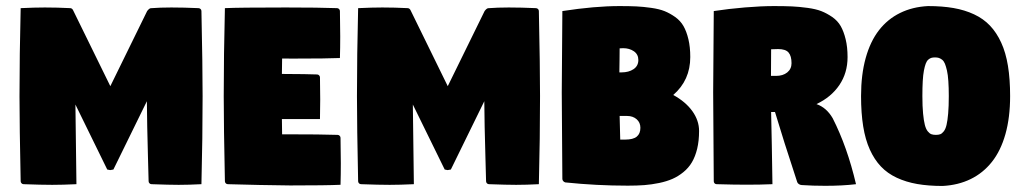

<svg xmlns="http://www.w3.org/2000/svg" viewBox="-20 -613 3388 639"><path d="M44.9 -293Q44.9 -429.7 48.8 -585.9Q95.2 -588.1 129.4 -588.1Q170.4 -588.1 213.9 -585.9Q220.9 -585.7 224.6 -576.2L347.2 -326.2L469.7 -576.2Q476.6 -585.2 481.7 -585.7Q512.2 -588.1 550.3 -588.1Q591.3 -588.1 640.6 -585.9Q644.8 -585.7 647.6 -582.9Q650.4 -580.1 650.4 -576.2Q654.3 -392.6 654.3 -293Q654.3 -156.2 650.4 0Q608.4 2.2 574.7 2.2Q544.2 2.2 484.4 0Q480.5 0 477.5 -2.9Q474.6 -5.9 474.6 -9.8Q473.9 -37.1 472.4 -91.7Q470.9 -146.2 470 -190.8Q469 -235.4 468.8 -276.1L357.4 -48.8L346.7 -46.9L336.9 -48.8L231 -265.1L234.4 0Q188 2.2 153.8 2.2Q118.4 2.2 58.6 0Q54.7 0 51.8 -2.9Q48.8 -5.9 48.8 -9.8Q44.9 -193.4 44.9 -293Z M724.6 -293Q724.6 -429.7 728.5 -585.9Q774.9 -588.1 931.2 -588.1Q1041.7 -588.1 1101.6 -585.9Q1105.5 -585.9 1108.4 -583Q1111.3 -580.1 1111.3 -576.2Q1112.3 -516.6 1112.3 -491.7Q1112.3 -453.4 1111.3 -419.9Q1070.1 -418 956.1 -418Q935.5 -418 918.9 -418.2Q918.5 -384.5 918.2 -366.9Q1005.6 -366.5 1035.2 -365.2Q1039.1 -365.2 1042 -362.3Q1044.9 -359.4 1044.9 -355.5Q1045.7 -315.4 1045.7 -282Q1045.7 -252 1044.9 -216.8H918.2Q918.5 -199.7 918.9 -166H930.7Q1050.3 -166 1103.5 -164.1Q1107.4 -164.1 1110.4 -161.1Q1113.3 -158.2 1113.3 -154.3Q1114.3 -94.7 1114.3 -69.8Q1114.3 -31.5 1113.3 2Q1066.9 4.2 945.8 4.2Q921.6 4.2 842.9 2.6Q764.2 1 738.3 0Q734.4 0 731.4 -2.9Q728.5 -5.9 728.5 -9.8Q724.6 -193.4 724.6 -293Z M1168 -293Q1168 -429.7 1171.9 -585.9Q1218.3 -588.1 1252.4 -588.1Q1293.5 -588.1 1336.9 -585.9Q1344 -585.7 1347.7 -576.2L1470.2 -326.2L1592.8 -576.2Q1599.6 -585.2 1604.7 -585.7Q1635.3 -588.1 1673.3 -588.1Q1714.4 -588.1 1763.7 -585.9Q1767.8 -585.7 1770.6 -582.9Q1773.4 -580.1 1773.4 -576.2Q1777.3 -392.6 1777.3 -293Q1777.3 -156.2 1773.4 0Q1731.4 2.2 1697.8 2.2Q1667.2 2.2 1607.4 0Q1603.5 0 1600.6 -2.9Q1597.7 -5.9 1597.7 -9.8Q1596.9 -37.1 1595.5 -91.7Q1594 -146.2 1593 -190.8Q1592 -235.4 1591.8 -276.1L1480.5 -48.8L1469.7 -46.9L1460 -48.8L1354 -265.1L1357.4 0Q1311 2.2 1276.9 2.2Q1241.5 2.2 1181.6 0Q1177.7 0 1174.8 -2.9Q1171.9 -5.9 1171.9 -9.8Q1168 -193.4 1168 -293Z M2041.3 -372.1Q2041.3 -372.1 2048.6 -372.1Q2072.5 -372.1 2088.5 -382.8Q2104.5 -393.6 2104.5 -413.3Q2104.5 -432.1 2089.6 -442.4Q2074.7 -452.6 2054.2 -452.6Q2046.1 -452.6 2042.2 -452.1Q2042.2 -441.7 2041.9 -415.2Q2041.5 -388.7 2041.3 -372.1ZM2042.2 -227.1Q2042.7 -201.2 2044.2 -148.4H2060.3Q2087.2 -148.4 2099.2 -158.3Q2111.3 -168.2 2111.3 -187.7Q2111.3 -205.1 2098.9 -216.1Q2086.4 -227.1 2067.1 -227.1ZM1849.6 -305.7Q1849.6 -354.5 1850.6 -440.9Q1851.6 -527.3 1851.6 -576.2Q1959.7 -592.8 2042 -592.8Q2075.2 -592.8 2098 -591.7Q2120.8 -590.6 2147.6 -586.8Q2174.3 -583 2191.9 -575.9Q2209.5 -568.8 2227.1 -556.4Q2244.6 -543.9 2254.8 -526.1Q2264.9 -508.3 2271.1 -482.4Q2277.3 -456.5 2277.3 -423.1Q2277.3 -346.2 2220.7 -296.9Q2261.7 -274.4 2284.2 -243.2Q2306.6 -211.9 2306.6 -177Q2306.6 -144.3 2300.3 -118Q2293.9 -91.8 2282.8 -73Q2271.7 -54.2 2254.5 -40.2Q2237.3 -26.1 2218.1 -17.7Q2199 -9.3 2173.8 -4Q2148.7 1.2 2124.1 3.1Q2099.6 4.9 2069.3 4.9Q1965.1 4.9 1861.3 -5.9Q1857.2 -7.1 1854.4 -10.4Q1851.6 -13.7 1851.6 -17.6Q1851.6 -62.7 1850.6 -159.4Q1849.6 -256.1 1849.6 -305.7Z M2353.5 -305.7Q2353.5 -354.5 2354.5 -440.9Q2355.5 -527.3 2355.5 -576.2Q2404.3 -583.7 2459.4 -588.3Q2514.4 -592.8 2555.7 -592.8Q2591.3 -592.8 2615.5 -591.7Q2639.6 -590.6 2667.6 -586.8Q2695.6 -583 2713.6 -575.9Q2731.7 -568.8 2749.8 -556.4Q2767.8 -543.9 2778 -526.1Q2788.1 -508.3 2794.4 -482.4Q2800.8 -456.5 2800.8 -423.1Q2800.8 -370.1 2773.4 -329.8Q2746.1 -289.6 2697.3 -266.6Q2730.5 -255.1 2751.2 -219.7Q2799.8 -124.3 2828.9 0Q2783.9 5.4 2726.6 5.4Q2685.1 5.4 2648.2 2.9Q2643.6 2.7 2639.2 0Q2634.8 -2.7 2633.3 -6.8Q2585.7 -151.4 2559.3 -240.2H2546.4Q2546.9 -212.9 2548.7 -128.2Q2550.5 -43.5 2550.8 0Q2510.7 1.7 2465.1 1.7Q2423.8 1.7 2365.2 0Q2361.1 0 2358.3 -2.8Q2355.5 -5.6 2355.5 -9.8Q2355.5 -54.9 2354.5 -155.5Q2353.5 -256.1 2353.5 -305.7ZM2545.9 -360.4H2562.5Q2585.7 -360.4 2600 -371.9Q2614.3 -383.5 2614.3 -402.6Q2614.3 -426.5 2604.5 -438.1Q2594.7 -449.7 2569.8 -449.7Q2557.1 -449.7 2546.4 -449Q2545.9 -391.8 2545.9 -360.4Z M2845.7 -293.2Q2845.7 -364.3 2861.1 -419.8Q2876.5 -475.3 2905.4 -512.5Q2934.3 -549.6 2975.5 -569.8Q3016.6 -590.1 3068.4 -592.8Q3116 -592.8 3153.3 -586.3Q3190.7 -579.8 3221.8 -565.3Q3252.9 -550.8 3274.9 -527.6Q3296.9 -504.4 3312.1 -471.2Q3327.4 -438 3334.6 -393.8Q3341.8 -349.6 3341.8 -293.2Q3341.8 -222.2 3326.2 -166.6Q3310.5 -111.1 3281.1 -74.1Q3251.7 -37.1 3210.4 -17Q3169.2 3.2 3117.2 5.9Q3069.8 5.9 3032.6 -0.6Q2995.4 -7.1 2964.5 -21.5Q2933.6 -35.9 2911.7 -59Q2889.9 -82 2874.9 -115.2Q2859.9 -148.4 2852.8 -192.5Q2845.7 -236.6 2845.7 -293.2ZM3049.8 -293.2Q3049.8 -259 3052.1 -235.1Q3054.4 -211.2 3058 -197.4Q3061.5 -183.6 3067.6 -176Q3073.7 -168.5 3079.8 -166.3Q3085.9 -164.1 3094.7 -164.1Q3103.5 -164.1 3109.4 -166.3Q3115.2 -168.5 3121.1 -176Q3127 -183.6 3130.2 -197.4Q3133.5 -211.2 3135.6 -235.1Q3137.7 -259 3137.7 -293.2Q3137.7 -321.5 3136.2 -342.9Q3134.8 -364.3 3131.6 -378.2Q3128.4 -392.1 3124.8 -401Q3121.1 -409.9 3115.4 -414.3Q3109.6 -418.7 3104.4 -420.3Q3099.1 -421.9 3091.8 -421.9Q3084.5 -421.9 3079.5 -420.4Q3074.5 -418.9 3069.3 -414.4Q3064.2 -409.9 3060.9 -401Q3057.6 -392.1 3054.9 -378.1Q3052.2 -364 3051 -342.9Q3049.8 -321.8 3049.8 -293.2Z"/></svg>

Font: Digitalt
Style: Medium
Weight: 500
Designer: gluk
Foundry: gluk
Version: Version 0.60